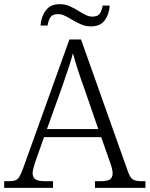

<svg xmlns="http://www.w3.org/2000/svg" viewBox="-22 -904 720 924"><path d="M-2 -32H19Q41 -32 52.5 -36.5Q64 -41 71.5 -54Q79 -67 90 -96L312 -714H368L592 -83Q603 -51 616 -41.5Q629 -32 661 -32H678V0H435V-32H463Q495 -32 507.5 -41Q520 -50 520 -71Q520 -91 503 -136L465 -244H190L153 -140Q135 -89 135 -71Q135 -50 148.5 -41Q162 -32 196 -32H233V0H-2ZM451 -283 382 -483Q346 -582 329 -648Q320 -609 279 -492L204 -283ZM323 -810Q302 -823 287 -829.5Q272 -836 258 -836Q231 -836 221 -821.5Q211 -807 207 -781H173Q176 -824 198.5 -854Q221 -884 265 -884Q290 -884 311.5 -875Q333 -866 360 -849Q380 -837 394 -830.5Q408 -824 422 -824Q448 -824 458 -838Q468 -852 472 -877H506Q503 -834 481.5 -805.5Q460 -777 416 -777Q392 -777 371 -785.5Q350 -794 323 -810Z"/></svg>

Font: Noto Serif Light
Style: Regular
Weight: 300
Designer: Monotype Design Team
Foundry: Monotype Imaging Inc.
Version: Version 1.001